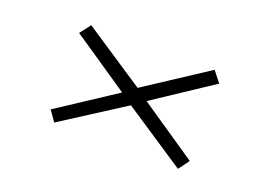

<svg xmlns="http://www.w3.org/2000/svg" viewBox="-63 -641 876 638"><g transform="rotate(20 375.0 -322.5)"><path d="M602 -147 383 -292 163 -151 137 -188 341 -322 139 -459 168 -497 384 -354 604 -498 634 -460 427 -323 630 -185Z"/></g></svg>

Font: Inconsolata ExtraExpanded Light
Style: Regular
Weight: 300
Width: 8
Monospace: yes
Designer: Raph Levien, Cyreal, Brenton Simpson
Foundry: Raph Levien, Cyreal, Google
Version: Version 3.001; ttfautohint (v1.8.2.53-6de2)